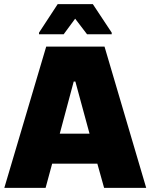

<svg xmlns="http://www.w3.org/2000/svg" viewBox="-20 -915 734 935"><path d="M1 0 205 -688H489L692 0H487L454 -118H234L202 0ZM271 -264H416L347 -518H339ZM170 -748V-756L261 -895H432L524 -756V-748H404L346 -824L290 -748Z"/></svg>

Font: Saira Thin ExtraBold
Style: Regular
Weight: 800
Version: Version 1.101